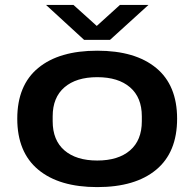

<svg xmlns="http://www.w3.org/2000/svg" viewBox="-20 -744 786 776"><path d="M166 -724.1H276.9L371.1 -639.2L464.8 -724.1H580.1L424.8 -583H319.8ZM373 -539.1Q526.9 -539.1 611.3 -469.2Q695.8 -399.4 695.8 -264.2Q695.8 -128.4 611.3 -58.1Q526.9 12.2 373 12.2Q219.2 12.2 134.5 -58.3Q49.8 -128.9 49.8 -264.2Q49.8 -399.4 134.3 -469.2Q218.8 -539.1 373 -539.1ZM553.2 -253.9V-273.9Q553.2 -350.1 505.6 -391.1Q458 -432.1 373 -432.1Q288.1 -432.1 240.5 -391.1Q192.9 -350.1 192.9 -273.9V-253.9Q192.9 -177.2 240.5 -136.2Q288.1 -95.2 373 -95.2Q458 -95.2 505.6 -136.2Q553.2 -177.2 553.2 -253.9Z"/></svg>

Font: Archivo Expanded SemiBold
Style: Regular
Weight: 600
Width: 7
Designer: Hector Gatti
Foundry: Omnibus-Type
Version: Version 2.001